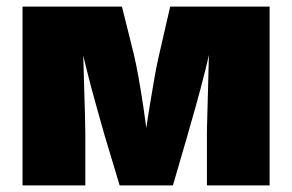

<svg xmlns="http://www.w3.org/2000/svg" viewBox="-20 -559 881 579"><path d="M47.9 0V-539.1H347.7L383.8 -394.5Q390.1 -368.2 397.5 -327.1Q404.8 -286.1 411.9 -239.5Q418.9 -192.9 424.6 -149.2Q430.2 -105.5 433.6 -73.2H408.7Q411.6 -105 417.7 -148.7Q423.8 -192.4 431.4 -239.3Q439 -286.1 446.3 -327.1Q453.6 -368.2 460 -394.5L493.2 -539.1H793V0H604V-150.9Q604 -174.3 605.2 -211.4Q606.4 -248.5 607.4 -292.2Q608.4 -335.9 609.6 -379.6Q610.8 -423.3 610.8 -460H623Q613.8 -405.8 599.1 -347.2Q584.5 -288.6 569.8 -236.8Q555.2 -185.1 545.4 -150.9L501.5 0H340.8L295.4 -150.9Q285.2 -187.5 270.3 -240Q255.4 -292.5 241 -350.3Q226.6 -408.2 217.3 -460H230.5Q230.5 -423.3 231.4 -379.6Q232.4 -335.9 233.9 -292.2Q235.4 -248.5 236.3 -211.4Q237.3 -174.3 237.3 -150.9V0Z"/></svg>

Font: Inter 18pt Black
Style: Regular
Weight: 900
Designer: Rasmus Andersson
Foundry: rsms
Version: Version 4.001;git-66647c0bb